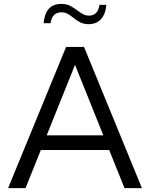

<svg xmlns="http://www.w3.org/2000/svg" viewBox="-20 -976 778 996"><path d="M112.3 0H22L322.8 -732.4H416L716.3 0H626L546.4 -197.8H191.9ZM222.2 -273.9H516.1L369.1 -639.6ZM531.7 -950.7Q527.8 -902.8 503.9 -876.7Q480 -850.6 439.9 -850.6Q414.6 -850.6 396.7 -859.9Q378.9 -869.1 359.9 -884.3Q346.2 -895.5 331.8 -903.8Q317.4 -912.1 298.8 -912.1Q250.5 -912.1 242.2 -855.5H206.1Q214.8 -955.6 297.9 -955.6Q326.7 -955.6 345.9 -944.8Q365.2 -934.1 381.3 -921.9Q395.5 -911.1 409.7 -903.1Q423.8 -895 441.9 -895Q487.8 -895 496.1 -950.7Z"/></svg>

Font: Kumbh Sans
Style: Regular
Weight: 400
Version: Version 1.005